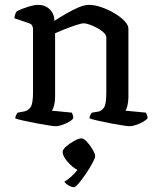

<svg xmlns="http://www.w3.org/2000/svg" viewBox="-20 -520 649 791"><path d="M210 0Q202 0 180 -3.5Q158 -7 130.5 -12Q103 -17 79 -22.5Q55 -28 43 -32Q43 -39 46.5 -46Q50 -53 53 -56L80 -61Q96 -64 106 -78.5Q116 -93 116 -139V-400Q116 -408 112.5 -414.5Q109 -421 100 -424L39 -445Q41 -457 43.5 -463.5Q46 -470 50 -474Q67 -483 94 -491.5Q121 -500 137 -500Q166 -500 185 -481.5Q204 -463 204 -434Q227 -449 253 -464Q279 -479 303.5 -489.5Q328 -500 347 -500Q369 -500 397 -490.5Q425 -481 450.5 -466Q476 -451 492.5 -434Q509 -417 509 -401V-120Q509 -100 505 -85Q501 -70 497 -64L581 -56Q583 -52 585.5 -46Q588 -40 588 -33Q582 -25 568.5 -17.5Q555 -10 539.5 -5Q524 0 514 0Q506 0 484 -3.5Q462 -7 435.5 -12Q409 -17 385 -22.5Q361 -28 349 -32Q349 -41 352.5 -47Q356 -53 359 -56L384 -60Q399 -63 408.5 -77Q418 -91 418 -139V-366Q418 -376 406.5 -386.5Q395 -397 379 -405.5Q363 -414 348 -419Q333 -424 325 -424Q316 -424 291.5 -416Q267 -408 242.5 -398Q218 -388 207 -383V-122Q207 -102 203 -86.5Q199 -71 194 -64L276 -56Q278 -52 280 -46Q282 -40 282 -33Q277 -25 263.5 -17.5Q250 -10 235 -5Q220 0 210 0ZM286 251Q273 251 261.5 243.5Q250 236 245 229Q258 221 273 208Q288 195 299 180Q278 169 258 146Q238 123 238 106Q238 96 253 83Q268 70 286.5 60Q305 50 315 50Q325 50 338 64Q351 78 361.5 96Q372 114 372 124Q372 131 361 151.5Q350 172 334.5 195Q319 218 305 234.5Q291 251 286 251Z"/></svg>

Font: Texturina
Style: Regular
Weight: 400
Designer: Guillermo Torres Carreño
Foundry: Omnibus-Type
Version: Version 1.002; ttfautohint (v1.8.3)